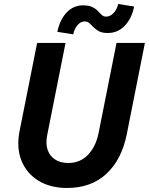

<svg xmlns="http://www.w3.org/2000/svg" viewBox="-20 -935 747 963"><path d="M315.9 7.8Q232.6 7.8 173.1 -28.5Q113.7 -64.8 87.6 -129.5Q61.5 -194.3 78.5 -279.1L166.2 -719.7H308.7L216.7 -257Q208.2 -213.4 219.3 -182.2Q230.5 -151 257.5 -134.2Q284.4 -117.5 322.4 -117.5Q382.2 -117.5 421.7 -159Q461.1 -200.5 474.6 -268.6L564.4 -719.7H706.8L616 -262.5Q590.7 -135 514 -63.6Q437.4 7.8 315.9 7.8ZM347.1 -762.7 267.5 -775.4Q280.2 -835.9 314.1 -872.1Q348.1 -908.2 396.4 -908.2Q425.7 -908.2 443.1 -899.7Q460.4 -891.1 470.9 -879.9Q481.4 -868.7 490.4 -860.1Q499.4 -851.6 512.1 -851.6Q533.6 -851.6 550.7 -870.9Q567.8 -890.1 572.7 -915L652.8 -902.3Q641.1 -843.3 606.1 -806.4Q571.2 -769.5 520.4 -769.5Q492.6 -769.5 476.3 -778.3Q459.9 -787.1 449.2 -798.6Q438.4 -810.1 428.6 -818.8Q418.9 -827.6 404.7 -827.6Q385.2 -827.6 369.3 -809.6Q353.5 -791.5 347.1 -762.7Z"/></svg>

Font: Reddit Sans
Style: Italic
Weight: 400
Italic angle: -11.25°
Designer: Stephen Hutchings
Version: Version 1.013